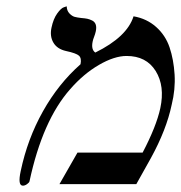

<svg xmlns="http://www.w3.org/2000/svg" viewBox="-20 -585 575 610"><path d="M404.3 -533.2Q446.3 -525.9 476.1 -499.3Q505.9 -472.7 518.8 -434.3Q531.7 -396 534.7 -348.4Q537.6 -300.8 525.4 -252Q508.8 -172.9 459.5 -83L413.1 0H168.9L226.1 -100.1H433.1Q476.6 -183.1 489.3 -241.2Q504.4 -311.5 474.6 -359.4Q444.8 -407.2 382.3 -407.2Q343.3 -407.2 294.2 -378.7Q245.1 -350.1 203.1 -301.8Q115.2 -202.6 73.7 -8.8Q72.8 -4.9 65.9 0Q59.1 4.9 52.7 4.9Q35.6 4.9 45.9 -42Q67.4 -144 116.5 -231.4Q165.5 -318.8 235.8 -380.9Q239.7 -399.9 231 -408Q222.2 -416 189.9 -422.9Q161.6 -429.2 149.7 -449.5Q137.7 -469.7 143.6 -497.1Q149.4 -524.9 161.6 -542Q173.8 -559.1 183.1 -562L191.9 -564.9Q192.4 -550.8 200.7 -542.2Q209 -533.7 217 -531.5Q225.1 -529.3 238.3 -527.8Q250 -526.9 257.3 -525.4Q264.6 -523.9 272.9 -519.8Q281.2 -515.6 284.2 -506.8Q287.1 -498 284.2 -484.9Q282.2 -476.1 278.8 -467.5Q275.4 -459 274.4 -453.1Q269 -427.7 282.7 -418Q383.8 -467.8 404.3 -533.2Z"/></svg>

Font: Linux Biolinum
Style: Italic
Weight: 400
Italic angle: -12°
Designer: Philipp H. Poll
Foundry: Philipp H. Poll
Version: Version 1.1.3 ; ttfautohint (v0.9)